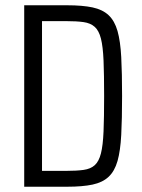

<svg xmlns="http://www.w3.org/2000/svg" viewBox="-20 -708 538 728"><path d="M71.8 0V-688H234.5Q292.8 -688 330.9 -679.9Q369.1 -671.7 391.8 -650.4Q414.6 -629 425.6 -590.5Q436.5 -551.9 439.7 -491.5Q442.9 -431.1 442.9 -344Q442.9 -256.9 439.7 -196.5Q436.5 -136.1 425.6 -97.5Q414.6 -59 391.8 -37.6Q369.1 -16.3 330.9 -8.1Q292.8 0 234.5 0ZM139.3 -60.1H230.2Q270.5 -60.1 297 -63.8Q323.6 -67.5 339.4 -81.8Q355.1 -96.1 362.7 -126.3Q370.4 -156.6 372.6 -209.5Q374.8 -262.4 374.8 -344Q374.8 -425.6 372.6 -478.5Q370.4 -531.4 362.7 -561.7Q355.1 -591.9 339.1 -606.2Q323.1 -620.5 296.8 -624.2Q270.5 -627.9 230.2 -627.9H139.3Z"/></svg>

Font: Saira Thin Condensed
Style: Regular
Weight: 100
Width: 3
Version: Version 1.101